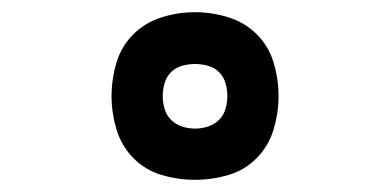

<svg xmlns="http://www.w3.org/2000/svg" viewBox="-20 -815 640 315"><path d="M300 -520Q272 -520 245 -528Q218 -536 198.5 -556Q179 -576 171 -603Q163 -630 163 -657Q163 -685 171 -712Q179 -739 198.5 -758.5Q218 -778 245 -786.5Q272 -795 300 -795Q328 -795 355 -786.5Q382 -778 401.5 -758.5Q421 -739 429 -712Q437 -685 437 -657Q437 -630 429 -603Q421 -576 401.5 -556Q382 -536 355 -528Q328 -520 300 -520ZM300 -604Q311 -604 321.5 -607.5Q332 -611 339.5 -618.5Q347 -626 350 -636.5Q353 -647 353 -657Q353 -668 350 -678.5Q347 -689 339.5 -696.5Q332 -704 321.5 -707Q311 -710 300 -710Q289 -710 278.5 -707Q268 -704 260.5 -696.5Q253 -689 250 -678.5Q247 -668 247 -657Q247 -647 250 -636.5Q253 -626 260.5 -618.5Q268 -611 278.5 -607.5Q289 -604 300 -604Z"/></svg>

Font: Iosevka Mono
Style: Regular
Weight: 400
Designer: Belleve Invis
Foundry: Belleve Invis
Version: Version 11.1.1